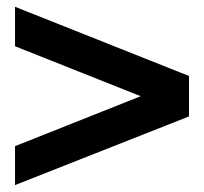

<svg xmlns="http://www.w3.org/2000/svg" viewBox="-20 -534 597 561"><path d="M391.1 -252.9 23.9 -398.9V-514.2L532.2 -312V-193.8L23.9 6.8V-106.9Z"/></svg>

Font: XB Khoramshahr
Style: Bold Italic
Weight: 700
Italic angle: -12°
Designer: Behnam
Foundry: Irmug
Version: Version 8.005 2009